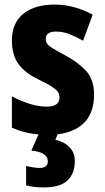

<svg xmlns="http://www.w3.org/2000/svg" viewBox="-20 -645 459 839"><path d="M391 -231Q391 -145 339 -100.5Q287 -56 191 -56Q146 -56 108 -63Q70 -70 32 -87V-224Q67 -205 107.5 -192Q148 -179 184 -179Q240 -179 240 -219Q240 -231 234.5 -241Q229 -251 210 -264Q191 -277 148 -298Q89 -326 60.5 -365.5Q32 -405 32 -468Q32 -544 81.5 -584.5Q131 -625 219 -625Q303 -625 385 -581L343 -467Q313 -484 284.5 -495.5Q256 -507 224 -507Q180 -507 180 -475Q180 -464 185.5 -455Q191 -446 209.5 -434.5Q228 -423 267 -402Q321 -373 356 -335.5Q391 -298 391 -231ZM307 58Q307 113 275 143.5Q243 174 171 174Q128 174 94 165V80Q109 84 125.5 86.5Q142 89 154 89Q170 89 179.5 82Q189 75 189 59Q189 41 172 29Q155 17 117 13L152 -66H235L222 -34Q260 -26 283.5 -2Q307 22 307 58Z"/></svg>

Font: Noto Sans Malayalam UI Condensed ExtraBold
Style: Regular
Weight: 800
Width: 3
Designer: Jelle Bosma - Monotype Design Team
Foundry: Monotype Imaging Inc.
Version: Version 2.104; ttfautohint (v1.8.4.7-5d5b)